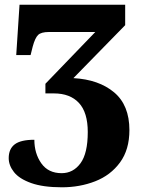

<svg xmlns="http://www.w3.org/2000/svg" viewBox="-20 -556 604 816"><path d="M17 116Q17 77 42.5 57.5Q68 38 126 38Q126 96 155.5 138Q185 180 242 180Q291 180 322 138Q353 96 353 5Q353 -78 315.5 -118.5Q278 -159 209 -159H173V-200L385 -420H188Q155 -420 142 -407.5Q129 -395 119 -358L110 -322H49L63 -536H512V-449L292 -224Q400 -218 465 -163.5Q530 -109 530 -3Q530 80 490 134.5Q450 189 384.5 214.5Q319 240 243 240Q163 240 112.5 222Q62 204 39.5 175.5Q17 147 17 116Z"/></svg>

Font: Noto Serif ExtraBold
Style: Regular
Weight: 800
Designer: Monotype Design Team
Foundry: Monotype Imaging Inc.
Version: Version 1.001